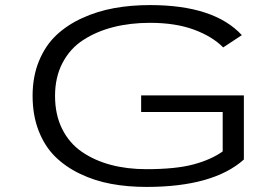

<svg xmlns="http://www.w3.org/2000/svg" viewBox="-20 -726 1090 757"><path d="M941.5 -350V-97Q820.5 11 557.5 11Q483.5 11 418.5 -1Q353.5 -13 296 -40.5Q238.5 -68 197.2 -108.8Q156 -149.5 132.2 -210.8Q108.5 -272 108.5 -348Q108.5 -424 133.5 -485Q158.5 -546 201.5 -586.8Q244.5 -627.5 304.2 -654.8Q364 -682 430.2 -694Q496.5 -706 571.5 -706Q824 -706 933.5 -587.5L860 -539Q817 -582.5 744.5 -609.2Q672 -636 571.5 -636Q493 -636 426.5 -619Q360 -602 308 -568.2Q256 -534.5 226.5 -478Q197 -421.5 197 -348Q197 -274 225 -217.8Q253 -161.5 303 -127.2Q353 -93 417 -76Q481 -59 557.5 -59Q672 -59 741.8 -77.5Q811.5 -96 858 -129V-284.5H536.5V-350Z"/></svg>

Font: League Mono Extended Light
Style: Regular
Weight: 300
Width: 9
Designer: Tyler Finck
Foundry: The League of Moveable Type / Tyler Finck
Version: Version 2.210